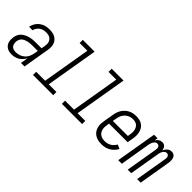

<svg xmlns="http://www.w3.org/2000/svg" viewBox="75 -1538 2350 2350"><g transform="rotate(45 1250.0 -363.5)"><path d="M160 8Q160 8 160 8Q160 8 160 8Q138 8 117.5 4Q97 0 79.5 -10.5Q62 -21 49.5 -37Q37 -53 31 -72.5Q25 -92 24.5 -114Q24 -136 27 -157Q31 -181 42 -205Q53 -229 72.5 -246.5Q92 -264 116 -275.5Q140 -287 164.5 -293.5Q189 -300 213.5 -302.5Q238 -305 262 -305H366L374 -353Q377 -370 377.5 -387Q378 -404 373 -419.5Q368 -435 358.5 -447.5Q349 -460 335.5 -468Q322 -476 305.5 -479.5Q289 -483 272 -483Q250 -483 227 -478Q204 -473 184 -459.5Q164 -446 150.5 -426Q137 -406 132 -383H72Q76 -406 85.5 -427Q95 -448 109.5 -466.5Q124 -485 143.5 -499.5Q163 -514 184 -522.5Q205 -531 227.5 -534.5Q250 -538 272 -538Q298 -538 323 -533.5Q348 -529 369.5 -517.5Q391 -506 407 -487Q423 -468 430.5 -445Q438 -422 438.5 -396Q439 -370 434 -344L376 0H315L331 -96Q318 -73 300 -52.5Q282 -32 259 -18Q236 -4 210.5 2Q185 8 160 8ZM176 -47Q206 -47 236.5 -57Q267 -67 291.5 -88.5Q316 -110 329.5 -139Q343 -168 348 -199L357 -249H262Q245 -249 227.5 -248Q210 -247 192.5 -243Q175 -239 157.5 -232.5Q140 -226 125 -215Q110 -204 101 -187.5Q92 -171 89 -154Q85 -133 88.5 -112Q92 -91 103.5 -75.5Q115 -60 134.5 -53.5Q154 -47 176 -47Z M523 0V-55H678L784 -680H650V-735H855L740 -55H873V0Z M1023 0V-55H1178L1284 -680H1150V-735H1355L1240 -55H1373V0Z M1716 8Q1693 8 1671.5 5Q1650 2 1630.5 -5.5Q1611 -13 1594 -25Q1577 -37 1564.5 -53.5Q1552 -70 1544.5 -89.5Q1537 -109 1534 -130.5Q1531 -152 1532.5 -174Q1534 -196 1538 -218L1560 -348Q1564 -373 1572.5 -398Q1581 -423 1595.5 -445.5Q1610 -468 1630 -486.5Q1650 -505 1674.5 -517Q1699 -529 1724.5 -533.5Q1750 -538 1775 -538Q1803 -538 1830.5 -532Q1858 -526 1880 -510.5Q1902 -495 1916 -472.5Q1930 -450 1936.5 -423.5Q1943 -397 1942.5 -368.5Q1942 -340 1937 -312L1924 -237H1602L1598 -209Q1594 -188 1593.5 -167.5Q1593 -147 1598 -128Q1603 -109 1613.5 -93Q1624 -77 1640 -66.5Q1656 -56 1675.5 -51.5Q1695 -47 1716 -47Q1736 -47 1757.5 -52Q1779 -57 1798 -68Q1817 -79 1832.5 -96Q1848 -113 1859 -132L1913 -108Q1898 -81 1876.5 -58Q1855 -35 1828.5 -20Q1802 -5 1773 1.5Q1744 8 1716 8ZM1612 -293H1872L1877 -321Q1880 -341 1881 -360.5Q1882 -380 1878.5 -398.5Q1875 -417 1866.5 -433.5Q1858 -450 1844 -461.5Q1830 -473 1811.5 -478Q1793 -483 1774 -483Q1755 -483 1736.5 -479Q1718 -475 1700.5 -465.5Q1683 -456 1668.5 -442Q1654 -428 1644 -411Q1634 -394 1628.5 -375.5Q1623 -357 1620 -339Z M1998 0 2088 -530H2149L2142 -486Q2149 -497 2157.5 -507Q2166 -517 2177 -524Q2188 -531 2200.5 -534.5Q2213 -538 2225 -538Q2240 -538 2253 -533Q2266 -528 2275 -517.5Q2284 -507 2288.5 -493.5Q2293 -480 2295 -466Q2301 -480 2310 -493.5Q2319 -507 2331 -517.5Q2343 -528 2358 -533Q2373 -538 2388 -538Q2403 -538 2416.5 -532.5Q2430 -527 2439 -516.5Q2448 -506 2452.5 -492.5Q2457 -479 2458.5 -464Q2460 -449 2459 -434Q2458 -419 2455 -404L2387 0H2325L2395 -414Q2398 -426 2397.5 -438Q2397 -450 2392.5 -460.5Q2388 -471 2378.5 -477Q2369 -483 2357 -483Q2347 -483 2337.5 -478.5Q2328 -474 2320.5 -466.5Q2313 -459 2308 -450Q2303 -441 2299.5 -432Q2296 -423 2293.5 -413Q2291 -403 2290 -394L2223 0H2162L2232 -414Q2234 -426 2234 -438Q2234 -450 2229.5 -460.5Q2225 -471 2215 -477Q2205 -483 2193 -483Q2184 -483 2174 -478.5Q2164 -474 2157 -466.5Q2150 -459 2145 -450Q2140 -441 2136.5 -432Q2133 -423 2130.5 -413Q2128 -403 2126 -394L2060 0Z"/></g></svg>

Font: iosevka_custom_sans_ss08 Light
Style: Italic
Weight: 300
Italic angle: -10°
Designer: Belleve Invis
Foundry: Belleve Invis
Version: Version 10.3.0; ttfautohint (v1.8.3)